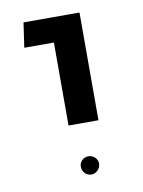

<svg xmlns="http://www.w3.org/2000/svg" viewBox="-63 -639 433 581"><g transform="rotate(-10 153.0 -348.5)"><path d="M129 -262V-517H38L49 -593H221V-262ZM172 -104Q160 -104 152 -112.5Q144 -121 144 -133Q144 -144 152 -152Q160 -160 172 -160Q183 -160 191.5 -152Q200 -144 200 -133Q200 -121 191.5 -112.5Q183 -104 172 -104Z"/></g></svg>

Font: Go Noto Current
Style: Regular
Weight: 400
Designer: Monotype Design Team
Foundry: Monotype Imaging Inc.
Version: Version 2.007; ttfautohint (v1.8) -l 8 -r 50 -G 200 -x 14 -D